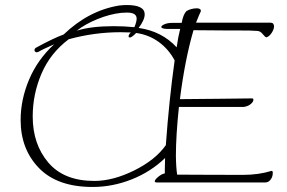

<svg xmlns="http://www.w3.org/2000/svg" viewBox="-20 -725 1142 763"><path d="M484 -705Q555 -705 555 -668Q555 -646 531 -614Q623 -601 682 -537Q688 -579 696 -610Q690 -610 679 -610Q674 -610 666.5 -610Q659 -610 652.5 -610Q646 -610 643 -610Q621 -611 621 -618Q621 -623 633.5 -628.5Q646 -634 663 -634H702Q708 -668 721 -681Q740 -692 763 -692Q770 -692 774.5 -689Q779 -686 778 -680Q773 -670 759 -635Q762 -635 772 -635Q782 -635 794 -635Q806 -635 830 -635Q854 -635 883 -635Q916 -635 958.5 -635Q1001 -635 1054 -635Q1062 -635 1065.5 -631Q1069 -627 1069 -620Q1069 -609 1060 -595Q1051 -581 1040 -577Q1039 -577 1038 -577Q1034 -577 1024.5 -589Q1015 -601 1004 -602Q987 -604 919 -604Q893 -604 872 -604Q866 -604 749 -605Q715 -489 695 -331Q740 -331 853 -332.5Q966 -334 982 -334Q987 -334 987 -328Q987 -321 977 -312Q967 -303 949 -300H691Q679 -185 679 -106Q679 -95 679.5 -84.5Q680 -74 680.5 -64.5Q681 -55 682 -46.5Q683 -38 684 -31Q697 -31 781.5 -30.5Q866 -30 944 -30Q1008 -30 1059 -46Q1059 -46 1060 -46Q1064 -46 1064 -37Q1064 -29 1061 -21Q1058 -13 1051 -6.5Q1044 0 1034 0Q975 0 895 0Q846 0 748 0Q650 0 602 0Q599 0 597 -1Q595 -2 595 -4Q595 -11 609 -22.5Q623 -34 635 -36Q635 -42 635 -51Q635 -63 636 -97Q579 -42 503 -12Q427 18 348 18Q208 18 135 -57Q62 -132 62 -248Q62 -329 95.5 -408.5Q129 -488 195 -549Q145 -527 133 -519L126 -517Q124 -517 122 -518Q120 -519 118.5 -521Q117 -523 117 -526Q117 -533 126 -537Q192 -573 233 -588Q332 -683 453 -703Q470 -705 484 -705ZM253 -569Q180 -514 145 -432.5Q110 -351 110 -262Q110 -152 172 -79Q234 -6 355 -6Q429 -6 513 -47.5Q597 -89 639 -148Q652 -328 674 -485Q650 -530 610.5 -558.5Q571 -587 521 -594Q517 -590 514 -587Q511 -584 508 -582Q505 -580 503 -578.5Q501 -577 499 -576.5Q497 -576 496 -576Q494 -576 492.5 -577Q491 -578 491 -580Q491 -588 500 -596Q480 -597 459 -597Q355 -597 253 -569ZM514 -617Q523 -638 523 -651Q523 -675 485 -675Q475 -675 462 -674Q416 -669 367 -649Q318 -629 285 -603Q341 -621 432 -621Q474 -621 514 -617Z"/></svg>

Font: Bilbo Swash Caps
Style: Regular
Weight: 400
Designer: Robert E. Leuschke
Foundry: Robert E. Leuschke
Version: Version 1.003